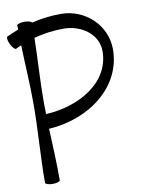

<svg xmlns="http://www.w3.org/2000/svg" viewBox="-110 -884 734 961"><g transform="rotate(-10 257.0 -403.5)"><path d="M16 -686C26 -691 35 -695 44 -699C47 -599 54 -500 54 -400C54 -267 42 -133 42 0C42 6 59 12 80 12C101 12 117 6 117 0C117 -88 113 -176 109 -263C313 -275 493 -407 493 -600C493 -722 390 -819 267 -819C216 -819 166 -813 117 -801C117 -806 101 -812 80 -812C59 -812 42 -806 42 -800C42 -793 43 -786 43 -779C23 -771 3 -763 -16 -754C-22 -751 -20 -733 -11 -715C-2 -696 11 -683 16 -686ZM106 -400C106 -508 114 -616 116 -724C165 -737 216 -744 267 -744C358 -744 440 -685 440 -600C440 -442 280 -347 107 -338C107 -359 106 -379 106 -400Z"/></g></svg>

Font: Nupuram Light
Style: Regular
Weight: 300
Designer: Santhosh Thottingal (santhosh.thottingal@gmail.com)
Foundry: SMC
Version: Version 1.000